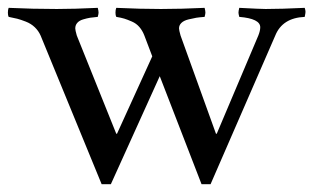

<svg xmlns="http://www.w3.org/2000/svg" viewBox="-40 -453 795 487"><path d="M-18.1 -433.1Q43.5 -430.2 104 -430.2Q147.9 -430.2 208 -433.1Q210 -425.3 210 -420.9Q210 -418 208 -410.2Q196.3 -409.2 188.5 -408Q180.7 -406.7 170.9 -403.8Q161.1 -400.9 156 -395Q150.9 -389.2 150.9 -380.9Q150.9 -376.5 154.8 -362.8L254.9 -113.8H256.8L346.2 -310.1L326.2 -362.8Q321.3 -375.5 313.5 -384.5Q305.7 -393.6 294.4 -398.4Q283.2 -403.3 275.1 -405.8Q267.1 -408.2 254.9 -410.2Q252.9 -414.1 252.9 -420.9Q252.9 -428.2 254.9 -433.1Q316.4 -430.2 368.2 -430.2Q418.9 -430.2 479 -433.1Q481 -425.3 481 -420.9Q481 -418 479 -410.2Q465.8 -409.2 458 -408Q450.2 -406.7 438.2 -403.8Q426.3 -400.9 420.2 -395Q414.1 -389.2 414.1 -380.9Q414.1 -376.5 418 -362.8L507.8 -113.8H509.8L615.2 -362.8Q620.1 -375 620.1 -383.8Q620.1 -405.8 566.9 -410.2Q564.9 -418 564.9 -420.9Q564.9 -425.3 566.9 -433.1Q621.1 -430.2 633.8 -430.2Q672.9 -430.2 732.9 -433.1Q734.9 -427.2 734.9 -422.9Q734.9 -419.9 732.9 -410.2Q676.3 -407.7 658.2 -362.8L494.1 14.2H471.2L365.2 -259.8L241.2 14.2H217.8L63 -362.8Q57.6 -375 48.1 -384Q38.6 -393.1 25.4 -398.2Q12.2 -403.3 3.7 -405.5Q-4.9 -407.7 -18.1 -410.2Q-20 -414.1 -20 -420.9Q-20 -428.2 -18.1 -433.1Z"/></svg>

Font: Jacques Francois
Style: Regular
Weight: 400
Designer: Manvel Shmavonyan, Alexei Vanyashin
Foundry: Cyreal (www.cyreal.org)
Version: Version 1.003